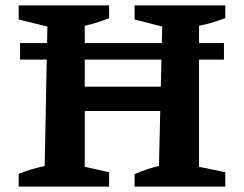

<svg xmlns="http://www.w3.org/2000/svg" viewBox="-20 -689 901 709"><path d="M477 0V-46Q500 -56 522 -63.5Q544 -71 567 -76L579 -591L477 -617V-669H812V-622Q790 -614 766 -606.5Q742 -599 715 -594V-73L812 -53V0ZM49 0V-47Q74 -57 97.5 -64Q121 -71 145 -76L155 -591L49 -617V-669H383V-622Q363 -614 340 -606.5Q317 -599 293 -594V-73L383 -53V0ZM230 -279V-369H651V-279ZM54 -530H807V-469H54Z"/></svg>

Font: Piazzolla Thin ExtraBold
Style: Regular
Weight: 800
Version: Version 2.005